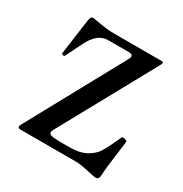

<svg xmlns="http://www.w3.org/2000/svg" viewBox="-113 -513 585 613"><g transform="rotate(30 179.5 -206.0)"><path d="M348.1 -134.8Q333 -22.9 333 -4.9Q333 13.2 319.8 13.2Q314.9 13.2 286.4 6.6Q257.8 0 240.2 0H35.2Q26.9 0 26.9 -6.8Q26.9 -9.8 27.8 -11.2L222.2 -367.2Q226.1 -374.5 226.1 -378.4Q226.1 -387.2 211.9 -387.2H134.8Q96.7 -387.2 70.8 -335L41 -274.9Q39.6 -272 34.4 -273.7Q29.3 -275.4 29.8 -277.8L47.9 -408.2Q50.3 -426.3 59.1 -424.8L109.4 -417Q122.1 -415 147 -415H315.9Q323.2 -415 323.2 -411.6Q323.2 -408.2 320.8 -403.8L127 -50.8Q124 -45.4 124 -42Q124 -33.2 137.2 -31.2Q150.4 -29.3 170.7 -29.3Q190.9 -29.3 206.1 -29.8Q257.8 -29.8 289.1 -64.9Q300.8 -78.1 328.1 -139.2Q330.1 -143.6 339.4 -141.1Q348.6 -138.7 348.1 -134.8Z"/></g></svg>

Font: Junicode
Style: Regular
Weight: 400
Designer: Peter S. Baker
Foundry: Briery Creek Software
Version: Version 0.7.2